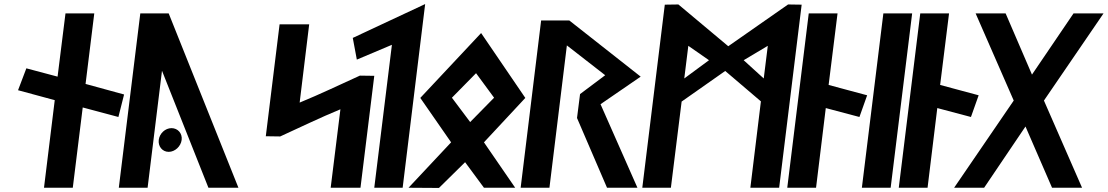

<svg xmlns="http://www.w3.org/2000/svg" viewBox="-20 -926 5463 947"><path d="M564 -349 592 -460 402 -512 445 -860H303L264 -548L110 -589L69 -481L250 -432L197 0H339L388 -396Z M672 -860 566 0H708L779 -577L1008 0H1156L812 -860ZM812 -177C843 -177 872 -204 876 -236C880 -268 857 -294 826 -294C795 -294 767 -268 763 -236C759 -204 781 -177 812 -177Z M1291 -254 1361 -253H1362C1461 -298 1557 -345 1659 -387L1611 0H1758L1826 -552L1756 -553H1755C1656 -508 1560 -462 1458 -420L1505 -806H1359Z M2077 -906 1720 -739 1740 -632 1913 -705 1826 0H1966Z M2417 -444 2299 -324 2209 -444 2328 -565ZM2053 -443 2205 -224 1995 0 2145 1 2274 -126 2367 0H2521L2367 -224L2571 -443L2353 -763Z M2942 -412 3140 -548 2788 -825H2649L2548 0H2690L2776 -702L2965 -555L2841 -462L2826 -344L2974 0H3124Z M3355 -539 3375 -700 3477 -629ZM3648 -629 3767 -700 3747 -539ZM3823 0 3934 -903 3867 -904 3572 -698 3326 -904 3259 -903 3148 0H3289L3342 -425L3557 -576L3733 -426L3681 0Z M4005 0 4053 -393 4219 -349 4257 -456 4067 -507 4111 -860H3969L3863 0Z M4373 0 4479 -860H4337L4231 0Z M4555 0 4603 -393 4769 -349 4807 -456 4617 -507 4661 -860H4519L4413 0Z M5129 -430 5423 -860H5275L5070 -558L4940 -860H4792L4980 -430L4686 0H4834L5038 -302L5169 0H5317Z"/></svg>

Font: Ny Stormning
Style: HfKr
Weight: 700
Designer: Robert Jablonski, Mew Too
Foundry: Cannot Into Space Fonts
Version: Version 0.90